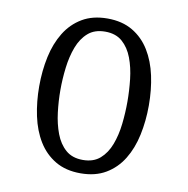

<svg xmlns="http://www.w3.org/2000/svg" viewBox="-77 -736 802 821"><g transform="rotate(10 324.5 -326.0)"><path d="M325 10Q261 10 215.5 -17Q170 -44 141.5 -90.5Q113 -137 100 -198Q87 -259 87 -326Q87 -394 100 -454.5Q113 -515 141.5 -561.5Q170 -608 215.5 -635Q261 -662 325 -662Q389 -662 434.5 -635Q480 -608 508.5 -561.5Q537 -515 550 -454.5Q563 -394 563 -326Q563 -259 550 -198Q537 -137 508.5 -90.5Q480 -44 434.5 -17Q389 10 325 10ZM325 -48Q371 -48 399.5 -73Q428 -98 443.5 -139Q459 -180 464.5 -229Q470 -278 470 -326Q470 -374 464.5 -423.5Q459 -473 443.5 -514Q428 -555 399.5 -580Q371 -605 325 -605Q279 -605 250.5 -580Q222 -555 206.5 -514Q191 -473 185 -423.5Q179 -374 179 -326Q179 -278 185 -229Q191 -180 206.5 -139Q222 -98 250.5 -73Q279 -48 325 -48Z"/></g></svg>

Font: Andada Pro
Style: Regular
Weight: 400
Designer: Carolina Giovagnoli
Foundry: Huerta Tipografica
Version: Version 3.003